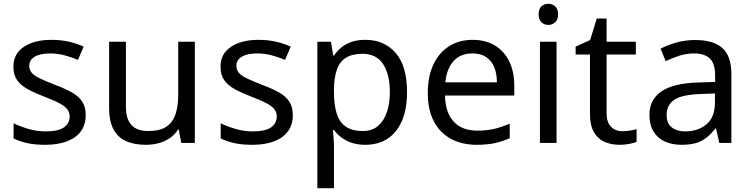

<svg xmlns="http://www.w3.org/2000/svg" viewBox="-20 -757 3975 1017"><path d="M434 -148Q434 -96 408 -61Q382 -26 334 -8Q286 10 220 10Q164 10 123.5 1Q83 -8 52 -24V-104Q84 -88 129.5 -74.5Q175 -61 222 -61Q289 -61 319 -82.5Q349 -104 349 -140Q349 -160 338 -176Q327 -192 298.5 -208Q270 -224 217 -244Q165 -264 128 -284Q91 -304 71 -332Q51 -360 51 -404Q51 -472 106.5 -509Q162 -546 252 -546Q301 -546 343.5 -536.5Q386 -527 423 -510L393 -440Q359 -454 322 -464Q285 -474 246 -474Q192 -474 163.5 -456.5Q135 -439 135 -409Q135 -387 148 -371.5Q161 -356 191.5 -341.5Q222 -327 273 -307Q324 -288 360 -268Q396 -248 415 -219.5Q434 -191 434 -148Z M1012 -536V0H940L927 -71H923Q906 -43 879 -25Q852 -7 820 1.5Q788 10 753 10Q689 10 645.5 -10.5Q602 -31 580 -74Q558 -117 558 -185V-536H647V-191Q647 -127 676 -95Q705 -63 766 -63Q826 -63 860.5 -85.5Q895 -108 909.5 -151.5Q924 -195 924 -257V-536Z M1531 -148Q1531 -96 1505 -61Q1479 -26 1431 -8Q1383 10 1317 10Q1261 10 1220.5 1Q1180 -8 1149 -24V-104Q1181 -88 1226.5 -74.5Q1272 -61 1319 -61Q1386 -61 1416 -82.5Q1446 -104 1446 -140Q1446 -160 1435 -176Q1424 -192 1395.5 -208Q1367 -224 1314 -244Q1262 -264 1225 -284Q1188 -304 1168 -332Q1148 -360 1148 -404Q1148 -472 1203.5 -509Q1259 -546 1349 -546Q1398 -546 1440.5 -536.5Q1483 -527 1520 -510L1490 -440Q1456 -454 1419 -464Q1382 -474 1343 -474Q1289 -474 1260.5 -456.5Q1232 -439 1232 -409Q1232 -387 1245 -371.5Q1258 -356 1288.5 -341.5Q1319 -327 1370 -307Q1421 -288 1457 -268Q1493 -248 1512 -219.5Q1531 -191 1531 -148Z M1916 -546Q2015 -546 2075.5 -477Q2136 -408 2136 -269Q2136 -178 2108.5 -115.5Q2081 -53 2031.5 -21.5Q1982 10 1915 10Q1874 10 1842 -1Q1810 -12 1787.5 -29.5Q1765 -47 1749 -68H1743Q1745 -51 1747 -25Q1749 1 1749 20V240H1661V-536H1733L1745 -463H1749Q1765 -486 1787.5 -505Q1810 -524 1841.5 -535Q1873 -546 1916 -546ZM1900 -472Q1846 -472 1813 -451.5Q1780 -431 1765 -390Q1750 -349 1749 -286V-269Q1749 -203 1763 -157Q1777 -111 1810.5 -87Q1844 -63 1902 -63Q1951 -63 1982.5 -90Q2014 -117 2029.5 -163.5Q2045 -210 2045 -270Q2045 -362 2009.5 -417Q1974 -472 1900 -472Z M2483 -546Q2552 -546 2601.5 -516Q2651 -486 2677.5 -431.5Q2704 -377 2704 -304V-251H2337Q2339 -160 2383.5 -112.5Q2428 -65 2508 -65Q2559 -65 2598.5 -74.5Q2638 -84 2680 -102V-25Q2639 -7 2599 1.5Q2559 10 2504 10Q2428 10 2369.5 -21Q2311 -52 2278.5 -113.5Q2246 -175 2246 -264Q2246 -352 2275.5 -415Q2305 -478 2358.5 -512Q2412 -546 2483 -546ZM2482 -474Q2419 -474 2382.5 -433.5Q2346 -393 2339 -321H2612Q2612 -367 2598 -401Q2584 -435 2555.5 -454.5Q2527 -474 2482 -474Z M2928 -536V0H2840V-536ZM2885 -737Q2905 -737 2920.5 -723.5Q2936 -710 2936 -681Q2936 -653 2920.5 -639Q2905 -625 2885 -625Q2863 -625 2848 -639Q2833 -653 2833 -681Q2833 -710 2848 -723.5Q2863 -737 2885 -737Z M3277 -62Q3297 -62 3318 -65.5Q3339 -69 3352 -73V-6Q3338 1 3312 5.5Q3286 10 3262 10Q3220 10 3184.5 -4.5Q3149 -19 3127 -55Q3105 -91 3105 -156V-468H3029V-510L3106 -545L3141 -659H3193V-536H3348V-468H3193V-158Q3193 -109 3216.5 -85.5Q3240 -62 3277 -62Z M3662 -545Q3760 -545 3807 -502Q3854 -459 3854 -365V0H3790L3773 -76H3769Q3746 -47 3721.5 -27.5Q3697 -8 3665.5 1Q3634 10 3589 10Q3541 10 3502.5 -7Q3464 -24 3442 -59.5Q3420 -95 3420 -149Q3420 -229 3483 -272.5Q3546 -316 3677 -320L3768 -323V-355Q3768 -422 3739 -448Q3710 -474 3657 -474Q3615 -474 3577 -461.5Q3539 -449 3506 -433L3479 -499Q3514 -518 3562 -531.5Q3610 -545 3662 -545ZM3688 -259Q3588 -255 3549.5 -227Q3511 -199 3511 -148Q3511 -103 3538.5 -82Q3566 -61 3609 -61Q3677 -61 3722 -98.5Q3767 -136 3767 -214V-262Z"/></svg>

Font: ugurmukhi25
Style: Book
Weight: 400
Designer: Jelle Bosma - Monotype Design Team
Foundry: Monotype Imaging Inc.
Version: Version 2.003